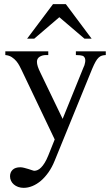

<svg xmlns="http://www.w3.org/2000/svg" viewBox="-20 -697 540 934"><path d="M494.6 -429.2Q483.9 -428.7 475.6 -426.3Q467.3 -423.8 459.7 -416.7Q452.1 -409.7 444.8 -396.7Q437.5 -383.8 428.2 -361.8L246.1 84.5Q233.4 116.2 216.1 140.9Q198.7 165.5 179 182.4Q159.2 199.2 137.7 208Q116.2 216.8 95.2 216.8Q80.6 216.8 68.4 212.4Q56.2 208 47.4 200.4Q38.6 192.9 33.7 182.6Q28.8 172.4 28.8 160.6Q28.8 141.1 41.5 128.9Q54.2 116.7 79.1 116.7Q86.9 116.7 97.4 119.4Q107.9 122.1 118.2 125.2Q128.4 128.4 136.2 131.1Q144 133.8 147 133.8Q154.8 133.8 163.1 130.1Q171.4 126.5 179.9 117.9Q188.5 109.4 197.3 95.2Q206.1 81.1 214.8 59.6L246.1 -18.6L85.4 -355.5Q81.1 -364.3 75 -376.2Q68.8 -388.2 59.6 -399.4Q50.3 -410.6 37.1 -419.2Q23.9 -427.7 5.9 -429.2V-447.3H214.8V-429.2H204.1Q186 -429.2 172.9 -420.9Q159.7 -412.6 159.7 -396.5Q159.7 -386.2 163.8 -373.5Q168 -360.8 176.3 -343.8L284.7 -118.7L384.8 -365.7Q392.1 -379.4 394.3 -394.8Q396.5 -410.2 390.6 -418.5Q389.2 -420.4 387.2 -422.4Q385.3 -424.3 380.9 -425.8Q376.5 -427.2 368.9 -428.2Q361.3 -429.2 349.1 -429.2V-447.3H494.6ZM391.1 -508.8 268.6 -613.3 146.5 -508.8H111.8L237.8 -676.8H300.3L425.8 -508.8Z"/></svg>

Font: Doulos SIL APac
Style: Regular
Weight: 400
Designer: Walt Agee, Victor Gaultney, Peter Martin, Debbi Hosken, Becca Hirsbrunner
Foundry: SIL International
Version: Version 5.000